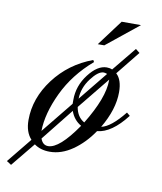

<svg xmlns="http://www.w3.org/2000/svg" viewBox="-189 -564 585 694"><g transform="rotate(10 103.5 -217.5)"><path d="M285 -407 215 -320Q237 -300 237 -254Q237 -191 195 -120Q230 -127 278 -187L290 -177Q236 -107 183 -102Q152 -56 111 -27.5Q70 1 27 1Q-7 1 -30 -16L-102 72L-119 61L-45 -30Q-68 -55 -68 -99Q-68 -179 -14.5 -250Q39 -321 125 -353L129 -346Q59 -286 22.5 -209Q-14 -132 -15 -68L79 -184V-199Q79 -250 111.5 -292.5Q144 -335 178 -335Q189 -335 198 -331L270 -419ZM18 -18Q59 -18 123 -111Q95 -127 84 -159L-10 -41Q-2 -18 18 -18ZM99 -176Q105 -140 132 -125Q194 -226 194 -290V-293ZM170 -315Q150 -315 124 -280.5Q98 -246 97 -206L183 -312Q175 -315 170 -315ZM273 -507 155 -412H131L202 -507Z"/></g></svg>

Font: Dynalight
Style: Regular
Weight: 400
Designer: Astigmatic (AOETI)
Foundry: Astigmatic (AOETI)
Version: Version 1.000